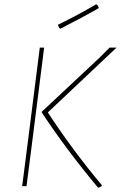

<svg xmlns="http://www.w3.org/2000/svg" viewBox="-20 -856 556 883"><path d="M422 -836 427 -834 434 -822 432 -817Q365 -779 258 -724L253 -727L246 -742Q337 -786 422 -836ZM516 -637 200 -339Q316 -162 448 -5V-1Q444 3 434 7L430 6Q281 -173 172 -339V-342L437 -590L484 -637ZM183 -637 127 -195 102 0H82L107 -195L163 -637Z"/></svg>

Font: Alegreya Sans SC Thin
Style: Italic
Weight: 100
Italic angle: -7°
Designer: Juan Pablo del Peral
Foundry: Huerta Tipografica
Version: Version 2.007